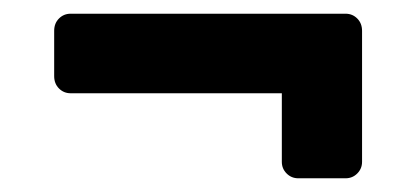

<svg xmlns="http://www.w3.org/2000/svg" viewBox="-20 -401 612 280"><path d="M415 -141Q405 -141 398 -148Q391 -155 391 -165V-265H83Q73 -265 66 -272Q59 -279 59 -290V-356Q59 -367 66 -374Q73 -381 83 -381H484Q494 -381 501 -374Q508 -367 508 -356V-165Q508 -155 501 -148Q494 -141 484 -141Z"/></svg>

Font: Rubik SemiBold
Style: Regular
Weight: 600
Designer: Hubert and Fischer
Foundry: Hubert and Fischer
Version: Version 2.300;gftools[0.9.30]